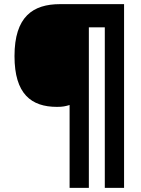

<svg xmlns="http://www.w3.org/2000/svg" viewBox="-20 -780 683 927"><path d="M579 127V-760H270C139 -760 50 -700 50 -509C50 -326 131 -264 255 -264C283 -264 296 -267 316 -273V127H409V-648H486V127Z"/></svg>

Font: Noto Sans Sinhala UI Black
Style: Regular
Weight: 900
Designer: Jelle Bosma - Monotype Design Team
Foundry: Monotype Imaging Inc.
Version: Version 2.006